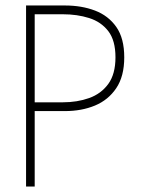

<svg xmlns="http://www.w3.org/2000/svg" viewBox="-20 -680 529 700"><path d="M75 -660H217Q277.5 -660 326.2 -641.5Q375 -623 404 -581.8Q433 -540.5 433 -471Q433 -402 404 -358.8Q375 -315.5 326.2 -295.2Q277.5 -275 217 -275H106.5V0H75ZM106.5 -307H209Q261.5 -307 305 -322.5Q348.5 -338 374.8 -374Q401 -410 401 -471Q401 -532.5 374.8 -566.5Q348.5 -600.5 305 -614.2Q261.5 -628 209 -628H106.5Z"/></svg>

Font: League Spartan Thin Thin
Style: Regular
Weight: 250
Version: Version 2.002